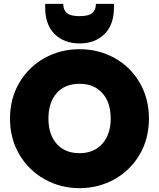

<svg xmlns="http://www.w3.org/2000/svg" viewBox="-20 -972 827 999"><path d="M394 7Q295 7 212 -39.5Q129 -86 80.5 -168.5Q32 -251 32 -355Q32 -459 80.5 -541.5Q129 -624 212 -670Q295 -716 394 -716Q494 -716 576.5 -670Q659 -624 707 -541.5Q755 -459 755 -355Q755 -251 707 -168.5Q659 -86 576 -39.5Q493 7 394 7ZM394 -175Q469 -175 512.5 -224Q556 -273 556 -355Q556 -439 512.5 -487.5Q469 -536 394 -536Q318 -536 275 -487.5Q232 -439 232 -355Q232 -272 275 -223.5Q318 -175 394 -175ZM573 -934Q573 -843 523.5 -794.5Q474 -746 394 -746Q314 -746 264.5 -794.5Q215 -843 215 -934V-952H309Q309 -920 328 -904Q347 -888 394 -888Q441 -888 460 -904Q479 -920 479 -952H573Z"/></svg>

Font: DVN-Poppins ExtBd
Style: Regular
Weight: 800
Designer: Ninad Kale (Devanagari), Jonny Pinhorn (Latin)
Foundry: Indian Type Foundry
Version: 4.004